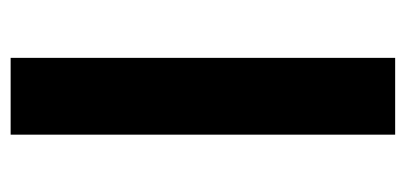

<svg xmlns="http://www.w3.org/2000/svg" viewBox="-226 -556 781 370"><g transform="rotate(-90 165.0 -370.5)"><path d="M91 0V-741H239V0Z"/></g></svg>

Font: Noto Sans SC Thin
Style: Bold
Weight: 700
Version: Version 2.004-H2;hotconv 1.0.118;makeotfexe 2.5.65603